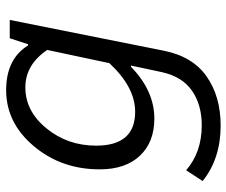

<svg xmlns="http://www.w3.org/2000/svg" viewBox="-78 -460 755 640"><g transform="rotate(-90 300.0 -140.5)"><path d="M201 217Q91 217 16 157L52 102Q112 154 202 154Q270 154 317 121.5Q364 89 379 21L401 -82H397Q317 -4 224 -4Q146 -4 100.5 -52Q55 -100 55 -186Q55 -314 132.5 -406Q210 -498 319 -498Q423 -498 468 -425H472L492 -486H553L451 25Q432 123 365 170Q298 217 201 217ZM247 -68Q329 -68 409 -154L453 -361Q404 -434 328 -434Q249 -434 191.5 -363.5Q134 -293 134 -198Q134 -68 247 -68Z"/></g></svg>

Font: TypoPRO Source Code Pro
Style: Italic
Weight: 400
Italic angle: -11°
Monospace: yes
Designer: Paul D. Hunt, Teo Tuominen
Foundry: Adobe Systems Incorporated
Version: Version 1.030;PS 1.0;hotconv 1.0.84;makeotf.lib2.5.63406